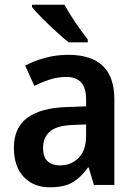

<svg xmlns="http://www.w3.org/2000/svg" viewBox="-20 -786 577 816"><path d="M270 -553Q466 -553 466 -364V0H379L357 -74H354Q323 -31 287.5 -10.5Q252 10 192 10Q122 10 80.5 -34.5Q39 -79 39 -158Q39 -242 95 -284.5Q151 -327 262 -331L346 -334V-363Q346 -413 324.5 -436Q303 -459 262 -459Q227 -459 193.5 -448.5Q160 -438 126 -421L87 -507Q126 -528 173 -540.5Q220 -553 270 -553ZM289 -255Q220 -252 191.5 -226.5Q163 -201 163 -157Q163 -118 182.5 -100.5Q202 -83 235 -83Q283 -83 314.5 -115.5Q346 -148 346 -209V-257ZM254 -766Q266 -744 283.5 -716.5Q301 -689 320 -662.5Q339 -636 353 -618V-606H272Q250 -623 219 -651.5Q188 -680 159.5 -708.5Q131 -737 116 -756V-766Z"/></svg>

Font: Noto Sans Gujarati SemiCondensed SemiBold
Style: Regular
Weight: 600
Width: 4
Designer: Jelle Bosma - Monotype Design Team, Universal Thirst
Foundry: Monotype Imaging Inc.
Version: Version 2.106; ttfautohint (v1.8.4.7-5d5b)